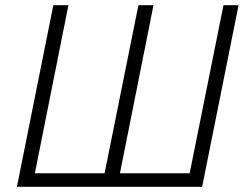

<svg xmlns="http://www.w3.org/2000/svg" viewBox="-20 -718 945 738"><path d="M45 0 185 -698H243L114 -52H382L512 -698H570L441 -52H709L839 -698H897L757 0Z"/></svg>

Font: IBM Plex Sans Light
Style: Italic
Weight: 300
Italic angle: -11.31°
Designer: Mike Abbink, Paul van der Laan, Pieter van Rosmalen
Foundry: Bold Monday
Version: Version 3.0